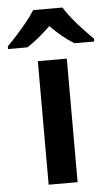

<svg xmlns="http://www.w3.org/2000/svg" viewBox="-101 -803 487 839"><g transform="rotate(-5 142.0 -383.0)"><path d="M205 0H78V-542H205ZM206 -766Q219 -743 241.5 -715.5Q264 -688 288.5 -662Q313 -636 331 -618V-606H245Q219 -621 193 -642.5Q167 -664 141 -690Q114 -664 89 -643.5Q64 -623 38 -606H-47V-618Q-28 -637 -4.5 -663Q19 -689 41 -716Q63 -743 77 -766Z"/></g></svg>

Font: Noto Sans Lao Looped SemiBold
Style: Regular
Weight: 600
Designer: Mark Frömberg, Ben Mitchell
Foundry: The Fontpad Ltd
Version: Version 1.002; ttfautohint (v1.8.4.7-5d5b)